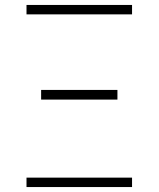

<svg xmlns="http://www.w3.org/2000/svg" viewBox="-20 -755 640 775"><path d="M87 -697V-735H513V-697ZM146 -353V-392H454V-353ZM87 0V-38H513V0Z"/></svg>

Font: Iosevka Aile Extralight
Style: Regular
Weight: 200
Designer: Belleve Invis
Foundry: Belleve Invis
Version: Version 31.1.0; ttfautohint (v1.8.4)